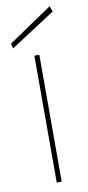

<svg xmlns="http://www.w3.org/2000/svg" viewBox="-94 -729 349 763"><g transform="rotate(-10 80.5 -347.5)"><path d="M71 0V-512H91V0ZM-7 -555 -12 -575 165 -695 173 -672Z"/></g></svg>

Font: DM Sans 12pt Thin
Style: Regular
Weight: 250
Version: Version 4.004;gftools[0.9.30]